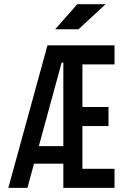

<svg xmlns="http://www.w3.org/2000/svg" viewBox="-20 -914 626 934"><path d="M20.5 0 210.9 -693.4H537.1V-600.6H380.9V-393.6H507.8V-300.8H380.9V-92.8H537.1V0H288.1V-117.7H145.5L113.3 0ZM168.9 -203.1H288.1V-609.4H279.8ZM248.5 -771.5 356 -893.6H493.7L361.8 -771.5Z"/></svg>

Font: CaskaydiaMono NF
Style: Regular
Weight: 400
Designer: Aaron Bell
Foundry: Saja Typeworks
Version: Version 2111.001; ttfautohint (v1.8.4);Nerd Fonts 3.1.1